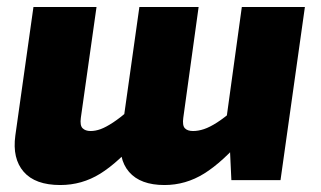

<svg xmlns="http://www.w3.org/2000/svg" viewBox="-20 -517 920 551"><path d="M257 -497 212 -179Q209 -157 217 -149Q225 -141 240 -141Q254 -141 269 -146.5Q284 -152 304.5 -165.5Q325 -179 353 -203L382 -123Q320 -51 267.5 -18.5Q215 14 153 14Q81 14 48 -24Q15 -62 24 -128L76 -497ZM550 -497 506 -179Q503 -157 510.5 -149Q518 -141 534 -141Q549 -141 565.5 -146.5Q582 -152 603 -165.5Q624 -179 652 -203L680 -123Q619 -52 566 -19Q513 14 452 14Q383 14 350.5 -23.5Q318 -61 328 -128L380 -497ZM855 -497 785 0H644L639 -107L622 -120L674 -497Z"/></svg>

Font: Exo 2 ExtraBold
Style: Italic
Weight: 800
Italic angle: -8°
Designer: Natanael Gama
Foundry: Natanael Gama
Version: Version 2.010